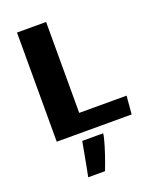

<svg xmlns="http://www.w3.org/2000/svg" viewBox="-176 -808 941 1175"><g transform="rotate(-20 295.0 -220.5)"><path d="M83 0V-710.9H272.5V-118.7H581.1L570.8 0ZM189.5 270.5Q193.4 252.4 197.5 230.7Q201.7 209 206.1 185.5Q210.4 162.1 214.8 138.4Q219.2 114.7 223.4 91.8Q227.5 68.8 231.4 48.8H367.2V49.8Q367.2 58.1 362.5 77.6Q357.9 97.2 350.3 122.3Q342.8 147.5 333.7 174.8Q324.7 202.1 315.4 227.3Q306.2 252.4 298.8 270.5Z"/></g></svg>

Font: Comme ExtraBold
Style: Regular
Weight: 800
Version: Version 1.000;gftools[0.9.27]